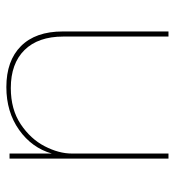

<svg xmlns="http://www.w3.org/2000/svg" viewBox="7 -547 550 604"><g transform="rotate(90 282.0 -245.0)"><path d="M479 -500V0H463V-133Q445 -70 388.5 -30Q332 10 254 10Q171 10 125 -36Q79 -82 79 -167V-500H95V-169Q95 -90 137.5 -47Q180 -4 257 -4Q324 -4 370.5 -35Q417 -66 440 -110.5Q463 -155 463 -196V-500Z"/></g></svg>

Font: Work Sans Hairline
Style: Regular
Weight: 400
Designer: Wei Huang
Foundry: Wei Huang
Version: Version 1.032